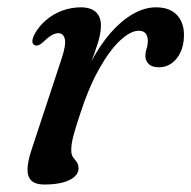

<svg xmlns="http://www.w3.org/2000/svg" viewBox="-20 -488 517 519"><path d="M73.3 -366Q67.4 -368.9 67.5 -376.7Q67.7 -384.5 73.6 -395.9Q85.7 -417.9 105 -434.1Q124.3 -450.3 148.4 -459.3Q172.5 -468.2 198.9 -468.2Q224.6 -468.2 238.7 -455.8Q252.8 -443.3 252.8 -418.9Q252.8 -398 244 -370.1Q235.2 -342.2 223.5 -312.3Q211.7 -282.3 202.2 -255.2Q192.7 -228 191.5 -208.9L183.3 -209.7Q199.7 -268.8 224.2 -316.6Q248.7 -364.3 278.2 -398.2Q307.6 -432 339.3 -450.1Q370.9 -468.2 401.6 -468.2Q439.5 -468.2 458.8 -446.9Q478.1 -425.6 477.3 -390.6Q476.7 -364.1 467.2 -345.1Q457.6 -326.1 442.7 -316.1Q427.7 -306.1 410.1 -306.1Q390.9 -306.1 382 -315Q373 -324 373 -335.9Q373 -346.5 376.3 -356.4Q379.6 -366.4 379.6 -377.6Q379.6 -390 373.8 -397.4Q367.9 -404.9 355.1 -404.9Q333.1 -404.9 304.9 -378.8Q276.7 -352.7 247.9 -301.6Q219.1 -250.4 194.9 -174.8Q183.3 -139.9 178 -119.3Q172.6 -98.6 172.6 -82.2Q172.6 -69.7 177.5 -63Q182.3 -56.2 187.3 -50.1Q192.3 -43.9 192.3 -32.3Q192.3 -20.5 181.7 -10.6Q171 -0.6 150.4 5.1Q129.7 10.8 99.3 10.8Q76.1 10.8 65 0.3Q53.9 -10.2 54.4 -31.6Q55 -53 66.1 -85.7L145.8 -327.3Q159.1 -366.7 155.2 -382.5Q151.4 -398.3 137.8 -398.3Q129.9 -398.3 120.5 -393.2Q111.1 -388.2 97.8 -375.2Q89.4 -367.8 83.9 -365.7Q78.4 -363.7 73.3 -366Z"/></svg>

Font: Fraunces Wonky
Style: Italic
Weight: 900
Italic angle: -16°
Version: Version 1.000;[b76b70a41]